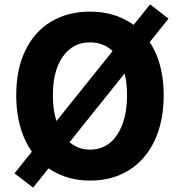

<svg xmlns="http://www.w3.org/2000/svg" viewBox="-20 -809 818 875"><path d="M46 -19 664 -789 748 -724 131 46ZM215 -33Q138 -80 96 -168Q54 -256 54 -375Q54 -497 97 -582Q139 -667 214.5 -711.5Q290 -756 390 -756Q490 -756 566 -710.5Q642 -665 684 -579Q726 -493 726 -375Q726 -256 684.5 -168Q643 -80 567 -33Q491 14 390 14Q292 14 215 -33ZM559 -375Q559 -485 514.5 -550.5Q470 -616 390 -616Q313 -616 267 -552Q221 -488 221 -375Q221 -299 242.5 -243Q264 -187 302 -157Q340 -127 390 -127Q469 -127 514 -195Q559 -263 559 -375Z"/></svg>

Font: Merged Yaku Han JP ExtraBold
Style: Regular
Weight: 800
Designer: Ryoko NISHIZUKA 西塚涼子 (kana, bopomofo & ideographs); Paul D. Hunt (Latin, Greek & Cyrillic); Sandoll Communications 산돌커뮤니
Foundry: Adobe
Version: Version 2.004